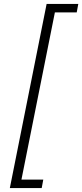

<svg xmlns="http://www.w3.org/2000/svg" viewBox="-20 -762 418 976"><path d="M30 194 217 -742H378L370 -699H259L89 151H200L192 194Z"/></svg>

Font: Montserrat Light
Style: Italic
Weight: 300
Italic angle: -11.3°
Designer: Julieta Ulanovsky
Foundry: Julieta Ulanovsky
Version: Version 9.000; ttfautohint (v1.8.4.7-5d5b)